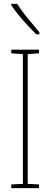

<svg xmlns="http://www.w3.org/2000/svg" viewBox="-20 -970 259 990"><path d="M181 0H38V-19L98 -22V-691L38 -695V-714H181V-695L123 -691V-22L181 -19ZM69 -950Q95 -909 124.5 -874Q154 -839 183 -804V-793H167Q148 -812 124 -837.5Q100 -863 77.5 -890.5Q55 -918 38 -943V-950Z"/></svg>

Font: Noto Sans Thai Looped ExtraCondensed Thin
Style: Regular
Weight: 100
Width: 2
Designer: Sasikarn Vongin, Ben Mitchell
Foundry: The Fontpad Ltd
Version: Version 1.001; ttfautohint (v1.8.4.7-5d5b)